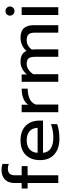

<svg xmlns="http://www.w3.org/2000/svg" viewBox="839 -1623 799 2517"><g transform="rotate(-90 1238.5 -364.5)"><path d="M98 -402H25V-480H98V-574Q98 -657 145 -700.5Q192 -744 271 -744Q312 -744 348 -732V-648Q320 -661 290 -661Q243 -661 221 -638.5Q199 -616 199 -568V-480H319V-402H199V0H98Z M398 -239Q398 -357 465.5 -426Q533 -495 658 -495Q741 -495 799 -463.5Q857 -432 886.5 -376.5Q916 -321 916 -250V-200H494Q499 -132 551.5 -98.5Q604 -65 694 -65Q740 -65 787 -73.5Q834 -82 870 -96V-15Q838 -2 785.5 6.5Q733 15 682 15Q549 15 473.5 -51.5Q398 -118 398 -239ZM821 -271Q819 -339 776.5 -376.5Q734 -414 656 -414Q580 -414 538 -375Q496 -336 494 -271Z M1026 -480H1124V-394Q1154 -438 1208.5 -459Q1263 -480 1335 -480V-401Q1258 -401 1203 -376Q1148 -351 1127 -297V0H1026Z M1425 -480H1521V-411Q1555 -453 1598 -474Q1641 -495 1687 -495Q1745 -495 1779 -475.5Q1813 -456 1829 -416Q1861 -455 1907.5 -475Q1954 -495 2001 -495Q2089 -495 2128 -450.5Q2167 -406 2167 -319V0H2069V-306Q2069 -365 2047 -389.5Q2025 -414 1972 -414Q1896 -414 1848 -348Q1850 -333 1850 -299V0H1752V-306Q1752 -365 1732 -389.5Q1712 -414 1660 -414Q1584 -414 1524 -328V0H1425Z M2292 -633Q2292 -658 2309 -675Q2326 -692 2351 -692Q2377 -692 2394.5 -675Q2412 -658 2412 -633Q2412 -608 2394.5 -591Q2377 -574 2351 -574Q2326 -574 2309 -591Q2292 -608 2292 -633ZM2300 -480H2403V0H2300Z"/></g></svg>

Font: Prompt
Style: Regular
Weight: 400
Designer: Katatrad Team
Foundry: CadsonDemak
Version: Version 1.001